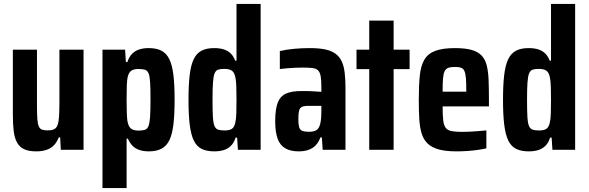

<svg xmlns="http://www.w3.org/2000/svg" viewBox="-20 -763 2998 978"><path d="M164.6 8Q126.2 8 102.8 -3.1Q79.3 -14.1 66.7 -37.3Q54 -60.4 49.7 -95.8Q45.5 -131.2 45.5 -179.4V-510H168.3V-226.7Q168.3 -182.6 170.2 -156.8Q172.1 -131 178 -118.5Q183.9 -106 194.7 -102.5Q205.5 -98.9 223.5 -98.9Q243.1 -98.9 255.1 -104.5Q267.1 -110.1 273 -125.4Q278.9 -140.8 280.8 -170.3Q282.7 -199.9 282.7 -247.5V-510H405.6V0H289.9L286.4 -63.2H279.1Q270.1 -38.8 254.5 -22.9Q238.9 -7 216.4 0.5Q193.9 8 164.6 8Z M502 195V-510H617.2L621.2 -447.2H628.9Q638 -474.2 653.5 -489.6Q668.9 -505 690.3 -511.5Q711.8 -518 737.2 -518Q776.2 -518 801.5 -505.3Q826.7 -492.7 841.8 -463Q856.8 -433.3 863.1 -382.8Q869.4 -332.3 869.4 -256Q869.4 -182.6 863.6 -131.5Q857.8 -80.5 843.4 -50.1Q829 -19.7 803.3 -5.9Q777.6 8 737.8 8Q711.4 8 690.6 1.2Q669.9 -5.6 655.5 -19.9Q641.2 -34.3 631.6 -56.5H624.9V195ZM684.9 -97.9Q704.9 -97.9 717.4 -101.6Q729.8 -105.3 736 -120Q742.2 -134.7 744.4 -166.7Q746.6 -198.8 746.6 -255Q746.6 -311.8 744.7 -343.5Q742.7 -375.3 736.6 -389.7Q730.4 -404.1 717.9 -407.8Q705.5 -411.5 684.9 -411.5Q660.5 -411.5 647.8 -402.2Q635 -392.9 629.7 -367.8Q627 -353.4 625.9 -327.5Q624.9 -301.7 624.9 -255Q624.9 -214 625.9 -187.7Q627 -161.3 628.6 -149.7Q633.3 -119.8 646.3 -108.8Q659.4 -97.9 684.9 -97.9Z M1071.8 8Q1033 8 1007.5 -4.4Q982 -16.9 967.4 -46.6Q952.8 -76.3 946.5 -127Q940.2 -177.7 940.2 -254.4Q940.2 -328.5 946 -379.4Q951.9 -430.2 966.3 -460.6Q980.7 -491 1005.9 -504.5Q1031.1 -518 1070.8 -518Q1098.2 -518 1119 -511.7Q1139.7 -505.4 1154.6 -491.3Q1169.4 -477.2 1178 -454H1184.7V-743H1307.6V0H1191.9L1187.9 -62.2H1180.1Q1172.1 -35.8 1156.2 -20.2Q1140.3 -4.6 1119 1.7Q1097.8 8 1071.8 8ZM1124.7 -98.5Q1149.4 -98.5 1161.7 -107.1Q1173.9 -115.8 1178.8 -139.5Q1182.6 -156 1183.7 -184.3Q1184.7 -212.6 1184.7 -257.8Q1184.7 -296.1 1183.7 -321.7Q1182.6 -347.3 1180.5 -360.4Q1176.2 -390.3 1163.3 -401.2Q1150.5 -412.1 1123.6 -412.1Q1103.1 -412.1 1091.2 -408.2Q1079.2 -404.3 1073.1 -389.3Q1067 -374.3 1064.8 -342.5Q1062.6 -310.8 1062.6 -255Q1062.6 -199.2 1064.5 -167.2Q1066.4 -135.1 1072.8 -120.7Q1079.2 -106.3 1091.5 -102.4Q1103.7 -98.5 1124.7 -98.5Z M1501.7 8Q1459.5 8 1432.8 -7.6Q1406.1 -23.2 1393.9 -57.3Q1381.8 -91.3 1381.8 -145.5Q1381.8 -207.1 1394.9 -240.3Q1408 -273.5 1437 -286.4Q1466.1 -299.2 1513.7 -299.2Q1523.8 -299.2 1535.4 -299.2Q1546.9 -299.2 1559.8 -298.7Q1572.6 -298.2 1586.8 -297.2Q1600.9 -296.2 1616.9 -295.2V-322Q1616.9 -356.8 1613.1 -376.5Q1609.2 -396.2 1599.3 -405.3Q1589.4 -414.4 1570.3 -416.6Q1551.3 -418.7 1521.3 -418.7Q1504.3 -418.7 1485.4 -417.9Q1466.5 -417.1 1446.8 -415.6Q1427 -414 1405.4 -411.4V-503Q1441.1 -511 1479.5 -514.5Q1517.9 -518 1558 -518Q1604.2 -518 1636.2 -511.3Q1668.1 -504.6 1688.6 -489.6Q1709.2 -474.7 1720.3 -451Q1731.5 -427.4 1735.6 -393.5Q1739.8 -359.7 1739.8 -314.4V0H1623.6L1619.6 -62.7H1611.9Q1602.3 -36.6 1586.5 -21.2Q1570.8 -5.9 1549.2 1.1Q1527.5 8 1501.7 8ZM1553.1 -91.7Q1567.3 -91.7 1577.4 -94.1Q1587.5 -96.4 1595 -102.5Q1602.4 -108.5 1606.7 -118.6Q1612.1 -130.8 1614.5 -150.2Q1616.9 -169.6 1616.9 -194.5V-223.8H1550Q1528.4 -223.8 1517.4 -218.3Q1506.4 -212.8 1503.1 -198Q1499.7 -183.3 1499.7 -155.9Q1499.7 -130.3 1503.5 -116.2Q1507.3 -102.1 1518.9 -96.9Q1530.5 -91.7 1553.1 -91.7Z M1860.8 0V-410.7H1796V-510H1860.8V-658H1985V-510H2066.4V-410.7H1985V0Z M2306.2 8Q2250.3 8 2214.6 -1.9Q2178.9 -11.9 2158.1 -32Q2137.2 -52.2 2127.7 -83.4Q2118.2 -114.6 2115.7 -157.2Q2113.2 -199.7 2113.2 -254Q2113.2 -325.8 2118.2 -376.4Q2123.2 -427 2141.1 -458.1Q2159.1 -489.3 2196.3 -503.6Q2233.5 -518 2298 -518Q2349.6 -518 2382.3 -508.7Q2414.9 -499.4 2433.3 -479.9Q2451.7 -460.4 2459.4 -429.4Q2467.1 -398.4 2468.8 -354.9Q2470.5 -311.4 2470.5 -254.6V-220.9H2234.6Q2234.6 -176.9 2237.5 -151Q2240.4 -125.1 2250.2 -112.1Q2260 -99.1 2279.9 -95.2Q2299.8 -91.3 2333.7 -91.3Q2350.5 -91.3 2369.2 -92.1Q2387.8 -92.9 2410.2 -94.7Q2432.7 -96.6 2457.4 -98.7V-7.4Q2440.5 -3.4 2415.5 0.3Q2390.4 4 2362.1 6Q2333.9 8 2306.2 8ZM2355.2 -279.6V-295.9Q2355.2 -339 2353.3 -364.1Q2351.3 -389.2 2345.4 -401.7Q2339.5 -414.2 2328 -418.1Q2316.4 -422 2296.9 -422Q2276.2 -422 2263.5 -417.4Q2250.8 -412.7 2244.6 -399.8Q2238.4 -386.8 2236.5 -361.7Q2234.6 -336.5 2234.6 -295.9H2370.1Z M2673.8 8Q2635 8 2609.5 -4.4Q2584 -16.9 2569.4 -46.6Q2554.8 -76.3 2548.5 -127Q2542.2 -177.7 2542.2 -254.4Q2542.2 -328.5 2548 -379.4Q2553.9 -430.2 2568.3 -460.6Q2582.7 -491 2607.9 -504.5Q2633.1 -518 2672.8 -518Q2700.2 -518 2721 -511.7Q2741.7 -505.4 2756.6 -491.3Q2771.4 -477.2 2780 -454H2786.7V-743H2909.6V0H2793.9L2789.9 -62.2H2782.1Q2774.1 -35.8 2758.2 -20.2Q2742.3 -4.6 2721 1.7Q2699.8 8 2673.8 8ZM2726.7 -98.5Q2751.4 -98.5 2763.7 -107.1Q2775.9 -115.8 2780.8 -139.5Q2784.6 -156 2785.7 -184.3Q2786.7 -212.6 2786.7 -257.8Q2786.7 -296.1 2785.7 -321.7Q2784.6 -347.3 2782.5 -360.4Q2778.2 -390.3 2765.3 -401.2Q2752.5 -412.1 2725.6 -412.1Q2705.1 -412.1 2693.2 -408.2Q2681.2 -404.3 2675.1 -389.3Q2669 -374.3 2666.8 -342.5Q2664.6 -310.8 2664.6 -255Q2664.6 -199.2 2666.5 -167.2Q2668.4 -135.1 2674.8 -120.7Q2681.2 -106.3 2693.5 -102.4Q2705.7 -98.5 2726.7 -98.5Z"/></svg>

Font: Saira Thin Condensed
Style: Regular
Weight: 100
Width: 3
Version: Version 1.101